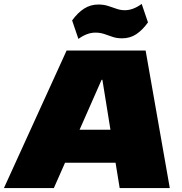

<svg xmlns="http://www.w3.org/2000/svg" viewBox="-53 -957 927 977"><path d="M286 -700H688L811 0H556L535 -129H278L221 0H-33ZM509 -297 468 -551H464L352 -297ZM314 -853Q343 -893 375.5 -913.5Q408 -934 447 -934Q474 -934 496.5 -927Q519 -920 539.5 -912.5Q560 -905 583 -905Q603 -905 624.5 -913Q646 -921 668 -937L700 -843Q672 -804 640.5 -783Q609 -762 568 -762Q541 -762 519.5 -769.5Q498 -777 477.5 -784Q457 -791 432 -791Q411 -791 389.5 -783Q368 -775 346 -759Z"/></svg>

Font: Pathway Extreme 8pt Thin 12pt Black
Style: Italic
Weight: 900
Italic angle: -8°
Version: Version 1.001;gftools[0.9.26]